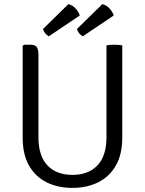

<svg xmlns="http://www.w3.org/2000/svg" viewBox="-20 -904 706 936"><path d="M576 -233Q576 -151.5 544.8 -97Q513.5 -42.5 458.5 -15.2Q403.5 12 332.5 12Q262 12 207.2 -15.2Q152.5 -42.5 121.5 -97Q90.5 -151.5 90.5 -233V-680L96.5 -686H127.5Q152.5 -686 160 -673.5Q167.5 -661 167.5 -636.5V-234Q167.5 -144.5 211 -98Q254.5 -51.5 333 -51.5Q411.5 -51.5 455.2 -98Q499 -144.5 499 -234V-683Q506.5 -684.5 516.5 -685.2Q526.5 -686 536.5 -686Q547 -686 557.2 -685.2Q567.5 -684.5 576 -683ZM479 -884Q499.5 -878.5 514 -862.8Q528.5 -847 534.5 -828.5L383.5 -727Q372.5 -733 365.2 -742.5Q358 -752 355 -762.5ZM313.5 -884Q334 -878.5 348.5 -862.8Q363 -847 369 -828.5L218 -727Q207 -733 199.8 -742.5Q192.5 -752 189.5 -762.5Z"/></svg>

Font: Signika Light
Style: Regular
Weight: 300
Designer: Anna Giedry
Foundry: Anna Giedry
Version: Version 2.000